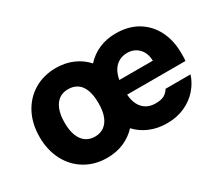

<svg xmlns="http://www.w3.org/2000/svg" viewBox="-99 -773 1176 1019"><g transform="rotate(-30 488.5 -263.0)"><path d="M310 12Q235 12 176.5 -23Q118 -58 85.5 -120.5Q53 -183 53 -263Q53 -344 85.5 -406Q118 -468 176.5 -503Q235 -538 310 -538Q367 -538 414 -517.5Q461 -497 494 -460Q527 -497 573.5 -517.5Q620 -538 677 -538Q755 -538 811 -504Q867 -470 897 -410.5Q927 -351 927 -274Q927 -264 927 -251.5Q927 -239 925 -226H568Q570 -191 583 -165Q596 -139 619.5 -124.5Q643 -110 676 -110Q712 -110 730.5 -121Q749 -132 760 -151H913Q899 -106 866 -68.5Q833 -31 785 -9.5Q737 12 677 12Q620 12 572.5 -8Q525 -28 492 -64Q459 -28 413 -8Q367 12 310 12ZM310 -118Q342 -118 365.5 -134.5Q389 -151 401.5 -183Q414 -215 414 -263Q414 -311 402 -343.5Q390 -376 366.5 -392Q343 -408 310 -408Q278 -408 255 -392Q232 -376 219 -343.5Q206 -311 206 -263Q206 -215 218.5 -183Q231 -151 254.5 -134.5Q278 -118 310 -118ZM571 -314H776Q775 -362 747.5 -390Q720 -418 678 -418Q651 -418 629 -406.5Q607 -395 592 -372Q577 -349 571 -314Z"/></g></svg>

Font: DM Sans 9pt Black
Style: Regular
Weight: 900
Version: Version 4.004;gftools[0.9.30]